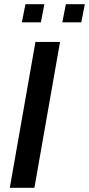

<svg xmlns="http://www.w3.org/2000/svg" viewBox="-20 -901 427 921"><path d="M150 -700H268L145 0H27ZM102 -881H193L176 -794H85ZM296 -881H387L370 -794H279Z"/></svg>

Font: Cabin SemiBold
Style: Italic
Weight: 600
Italic angle: -7°
Designer: Pablo Impallari
Foundry: Pablo Impallari. http://www.impallari.com Igino Marini. http://www.ikern.com
Version: Version 2.200